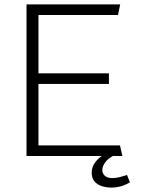

<svg xmlns="http://www.w3.org/2000/svg" viewBox="-20 -706 640 869"><path d="M100 0V-686H524L514 -638H154V-374H473V-326H154V-48H523L534 0ZM484 143Q463 143 442.5 137Q422 131 408.5 116Q395 101 395 76Q395 50 410 30Q425 10 441 0H491Q467 13 455 30.5Q443 48 443 64Q443 79 454.5 89.5Q466 100 488 100Q506 100 522.5 95.5Q539 91 555 86L568 119Q549 131 527.5 137Q506 143 484 143Z"/></svg>

Font: Chivo Mono Medium Thin
Style: Regular
Weight: 250
Monospace: yes
Version: Version 1.008